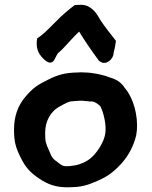

<svg xmlns="http://www.w3.org/2000/svg" viewBox="-20 -782 638 808"><path d="M39 -236C39 -185 47 -159 66 -121C86 -79 106 -57 144 -31C181 -6 217 8 273 6C311 6 341 0 371 -13C425 -34 454 -53 491 -94C522 -128 543 -170 553 -212L556 -233C561 -294 543 -368 505 -412C492 -433 472 -448 442 -456C413 -468 368 -477 334 -477C327 -478 320 -478 307 -477C255 -476 224 -468 181 -446C136 -424 117 -410 88 -376C55 -338 39 -292 39 -236ZM136 -620C133 -597 132 -569 155 -543C167 -529 196 -499 212 -537C220 -551 221 -556 227 -561C247 -576 286 -625 313 -649C338 -608 367 -566 396 -527L398 -525L403 -522C426 -506 458 -533 458 -559C462 -574 466 -593 468 -610C445 -639 423 -667 402 -698C391 -719 377 -741 353 -754L352 -755C330 -765 309 -761 300 -761H295C271 -743 244 -721 212 -688C178 -654 162 -637 136 -620ZM170 -222C170 -269 189 -301 213 -322C222 -330 262 -352 276 -355C283 -356 319 -359 327 -358H328C329 -358 343 -356 351 -356C354 -355 355 -355 358 -355H369C380 -353 392 -345 402 -335C416 -311 429 -252 423 -220C418 -184 387 -136 359 -114C345 -103 322 -91 295 -86C289 -85 281 -84 273 -83C246 -81 242 -84 223 -99C201 -115 199 -118 187 -147C173 -179 170 -184 170 -222Z"/></svg>

Font: Hussar Pisanka
Style: Bd
Weight: 700
Designer: Robert Jablonski
Foundry: Cannot Into Space Fonts
Version: Version 1.070